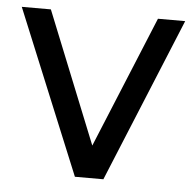

<svg xmlns="http://www.w3.org/2000/svg" viewBox="-44 -574 620 618"><g transform="rotate(5 266.0 -265.0)"><path d="M530 -530H442L267 -105L96 -530H2L220 0H312Z"/></g></svg>

Font: Rookery
Style: Regular
Weight: 400
Designer: Ryan Kimball / Julieta Ulanovsky
Foundry: Motorola Mobility LLC.
Version: Version 1.0